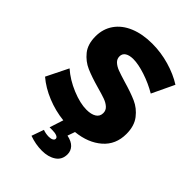

<svg xmlns="http://www.w3.org/2000/svg" viewBox="-269 -833 1184 1184"><g transform="rotate(45 323.0 -240.5)"><path d="M388.2 7.8 371.1 56.2Q413.1 64.9 433.1 86.4Q453.1 107.9 453.1 137.2Q453.1 185.1 416.5 209.5Q379.9 233.9 325.2 233.9Q270 233.9 214.8 213.9L243.2 133.8Q266.1 142.6 293.9 143.1Q312 143.1 323 137Q334 130.9 334 121.1Q334 109.9 319.1 104Q304.2 98.1 280.8 98.1H256.8L286.1 7.8Q210.9 0 139.9 -29.1Q68.8 -58.1 16.1 -103L86.9 -246.1Q140.1 -199.2 212.6 -169.2Q285.2 -139.2 340.8 -139.2Q381.8 -139.2 405.5 -154.1Q429.2 -168.9 429.2 -198.2Q429.2 -222.2 411.6 -238Q394 -253.9 367.4 -263.4Q340.8 -272.9 293 -286.1Q221.2 -306.2 174.1 -326.7Q127 -347.2 93.5 -388.7Q60.1 -430.2 60.1 -499Q60.1 -564 94.5 -613Q128.9 -662.1 192.4 -688.5Q255.9 -714.8 339.8 -714.8Q416 -714.8 490 -693.4Q564 -671.9 620.1 -636.2L550.8 -490.2Q494.6 -523.4 431.4 -544.2Q368.2 -564.9 325.2 -564.9Q291 -564.9 271.5 -552.5Q252 -540 252 -516.1Q252 -493.2 269 -477.5Q286.1 -461.9 311 -452.4Q335.9 -442.9 384.8 -428.2Q458 -407.2 505.6 -386.2Q553.2 -365.2 587.2 -321.5Q621.1 -277.8 621.1 -208Q621.1 -115.2 556.6 -59.1Q492.2 -2.9 388.2 7.8Z"/></g></svg>

Font: Argentum Sans
Style: Bold
Weight: 700
Designer: Julieta Ulanovsky (Modified by Cristiano Sobral)
Foundry: Julieta Ulanovsky
Version: Version 1.000; ttfautohint (v1.5.65-e2d9)